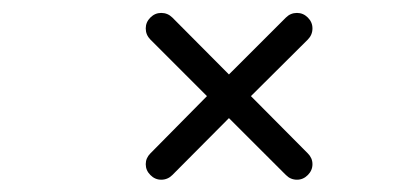

<svg xmlns="http://www.w3.org/2000/svg" viewBox="-20 -390 645 303"><path d="M234.4 -106.4Q224.6 -106.4 217.3 -113.8Q210 -121.1 210 -130.9Q210 -140.6 217.3 -147.9L306.6 -238.3L217.3 -327.6Q210 -335 210 -345.2Q210 -355 217.3 -362.3Q224.6 -369.6 234.4 -369.6Q244.6 -369.6 252 -362.3L341.3 -272.5L431.2 -362.3Q438.5 -369.6 448.7 -369.6Q458.5 -369.6 465.8 -362.3Q473.1 -355 473.1 -345.2Q473.1 -335 465.8 -327.6L376 -238.3L465.8 -147.9Q473.1 -140.6 473.1 -130.9Q473.1 -121.1 465.8 -113.8Q458.5 -106.4 448.7 -106.4Q438.5 -106.4 431.2 -113.8L341.3 -203.6L252 -113.8Q244.6 -106.4 234.4 -106.4Z"/></svg>

Font: Cutive Mono
Style: Regular
Weight: 400
Designer: Vernon Adams
Foundry: Vernon Adams
Version: Version 1.110; ttfautohint (v1.8.4.7-5d5b)